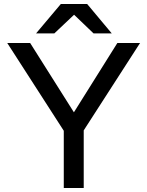

<svg xmlns="http://www.w3.org/2000/svg" viewBox="-20 -934 732 954"><path d="M296.9 0V-284.2L16.1 -720.2H129.9L347.2 -376L563 -720.2H675.8L396 -286.1V0ZM159.2 -768.1 282.2 -914.1H413.1L535.2 -768.1H444.8L348.1 -860.8L250 -768.1Z"/></svg>

Font: Aspekta 450
Style: Regular
Weight: 450
Designer: Ivo Dolenc
Version: Version 2.000